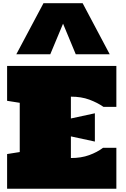

<svg xmlns="http://www.w3.org/2000/svg" viewBox="-20 -1153 770 1173"><path d="M23.4 0V-211.9L100.6 -224.1V-524.9L23.4 -537.1V-750H690.9V-500H612.3Q575.2 -525.9 526.1 -544.2Q477.1 -562.5 413.1 -562.5V-429.2L559.6 -460.9V-288.1L413.1 -319.8V-187.5Q476.1 -187.5 524.9 -205.3Q573.7 -223.1 609.4 -250H690.9V0ZM79.6 -821.3 245.6 -1133.3H484.9L650.4 -821.3H442.9L365.2 -1008.3L287.1 -821.3Z"/></svg>

Font: Holtwood One SC
Style: Regular
Weight: 400
Designer: Vernon Adams
Foundry: Vernon Adams
Version: Version 1.100; ttfautohint (v1.8.4.7-5d5b)